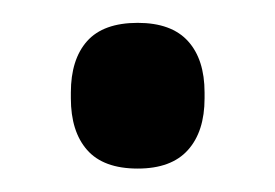

<svg xmlns="http://www.w3.org/2000/svg" viewBox="-20 -137 241 168"><path d="M100.5 10.5Q70.5 10.5 56.2 -5.8Q42 -22 42 -51V-56Q42 -85 56.2 -101Q70.5 -117 100.5 -117Q130 -117 144.5 -101Q159 -85 159 -56V-51Q159 -22 144.5 -5.8Q130 10.5 100.5 10.5Z"/></svg>

Font: Anek Telugu Medium Medium
Style: Regular
Weight: 500
Version: Version 1.003